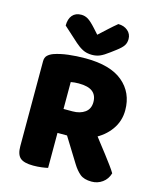

<svg xmlns="http://www.w3.org/2000/svg" viewBox="-125 -936 859 1034"><g transform="rotate(15 304.5 -418.5)"><path d="M238 -329H288Q330 -329 357 -348.5Q384 -368 384 -406Q384 -444 359.5 -463.5Q335 -483 282 -483Q269 -483 259 -482Q249 -481 238 -479ZM306 -196H65V-549Q65 -570 77 -581.5Q89 -593 108 -600Q142 -612 187 -617.5Q232 -623 283 -623Q421 -623 491 -564.5Q561 -506 561 -408Q561 -347 526.5 -299Q492 -251 434.5 -223.5Q377 -196 306 -196ZM269 -235 428 -267Q450 -237 473 -208Q496 -179 516.5 -152Q537 -125 554 -102Q571 -79 581 -62Q571 -28 544.5 -9Q518 10 485 10Q442 10 419.5 -9Q397 -28 378 -59ZM65 -264H240V-1Q229 2 206 5Q183 8 159 8Q107 8 86 -10.5Q65 -29 65 -75ZM310 -762Q335 -785 359 -807Q383 -829 405 -847Q437 -847 458 -829Q479 -811 479 -783Q479 -762 469 -746.5Q459 -731 431 -710L403 -689Q374 -667 354 -658.5Q334 -650 310 -650Q280 -650 258 -661.5Q236 -673 216 -691L133 -766Q133 -803 150.5 -823.5Q168 -844 200 -844Q220 -844 237.5 -833.5Q255 -823 283 -792Z"/></g></svg>

Font: Baloo Tamma 2 ExtraBold
Style: Regular
Weight: 800
Designer: Divya Kowshik, Shuchita Grover and Ek Type
Foundry: Ek Type
Version: Version 1.700